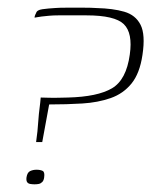

<svg xmlns="http://www.w3.org/2000/svg" viewBox="-20 -480 417 500"><path d="M90 -110H74Q76 -123 77.5 -138Q79 -153 80 -168Q81 -183 83 -198Q85 -213 86 -226Q92 -226 106 -225.5Q120 -225 134.5 -225.5Q149 -226 157 -226Q234 -228 271.5 -250Q309 -272 318 -338Q326 -394 302.5 -417Q279 -440 205 -440H132Q119 -440 108 -439Q97 -438 88.5 -437Q80 -436 75.5 -435Q71 -434 70 -434Q70 -436 70.5 -438Q71 -440 72 -442Q73 -444 74 -446Q76 -454 90.5 -456Q105 -458 122 -459Q133 -460 154 -460Q175 -460 197 -460Q219 -460 232 -459Q274 -458 303.5 -449.5Q333 -441 346 -415.5Q359 -390 351 -337Q344 -289 322.5 -262.5Q301 -236 268 -224.5Q235 -213 194.5 -210.5Q154 -208 108 -208ZM49 -18Q51 -31 58.5 -34.5Q66 -38 75 -38Q85 -38 91 -35Q97 -32 95 -18Q94 -10 90 -6Q86 -2 81 -1Q76 0 70 0Q64 0 58.5 -1Q53 -2 50.5 -6Q48 -10 49 -18Z"/></svg>

Font: Genos Thin ExtraLight
Style: Italic
Weight: 250
Italic angle: -8°
Version: Version 1.010